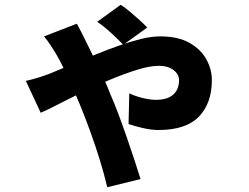

<svg xmlns="http://www.w3.org/2000/svg" viewBox="-20 -689 1040 802"><path d="M495 -502Q473 -525 443.5 -552Q414 -579 386 -598L484 -669Q499 -660 520.5 -642Q542 -624 562.5 -605.5Q583 -587 595 -574ZM301 -590Q309 -575 318.5 -557Q328 -539 333 -528Q347 -500 367.5 -458Q388 -416 408.5 -372Q429 -328 442 -293Q456 -262 473.5 -215.5Q491 -169 508.5 -118.5Q526 -68 541.5 -21Q557 26 567 59L428 93Q416 41 397.5 -19Q379 -79 358 -137Q337 -195 319 -239Q304 -276 286 -317.5Q268 -359 249 -398Q230 -437 214 -464Q205 -479 192 -499Q179 -519 164 -537ZM88 -351Q119 -358 145.5 -366.5Q172 -375 182 -379Q229 -398 279.5 -419.5Q330 -441 380 -461.5Q430 -482 478.5 -499Q527 -516 570 -526.5Q613 -537 649 -537Q724 -537 771.5 -510Q819 -483 842 -441Q865 -399 865 -355Q865 -258 811 -202Q757 -146 642 -146Q611 -146 575 -154.5Q539 -163 517 -171L520 -299Q548 -286 578.5 -279Q609 -272 632 -272Q663 -272 684.5 -281.5Q706 -291 717 -310Q728 -329 728 -354Q728 -370 718 -383.5Q708 -397 689.5 -405.5Q671 -414 643 -414Q605 -414 551 -397Q497 -380 436 -354.5Q375 -329 318 -301Q261 -273 216.5 -250Q172 -227 150 -218Z"/></svg>

Font: Noto Sans JP ExtraBold
Style: Regular
Weight: 800
Designer: Ryoko NISHIZUKA  (kana, bopomofo & ideographs); Paul D. Hunt (Latin, Greek & Cyrillic); Sandoll Communications , Soo-you
Foundry: Adobe
Version: Version 2.004-H2;hotconv 1.0.118;makeotfexe 2.5.65603